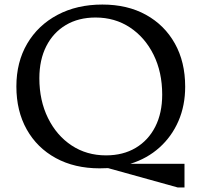

<svg xmlns="http://www.w3.org/2000/svg" viewBox="-20 -730 886 844"><path d="M418 10Q308 10 225.5 -35Q143 -80 97.5 -161Q52 -242 52 -350Q52 -457 99.5 -538Q147 -619 232.5 -664.5Q318 -710 430 -710Q540 -710 621.5 -665Q703 -620 748.5 -539Q794 -458 794 -349Q794 -266 764.5 -198Q735 -130 681 -81.5Q627 -33 553 -10H791V94H761L455 9Q437 10 418 10ZM446 -47Q521 -47 576.5 -80Q632 -113 662.5 -173Q693 -233 693 -314Q693 -413 655 -489.5Q617 -566 551 -609.5Q485 -653 400 -653Q325 -653 269.5 -620Q214 -587 183.5 -527Q153 -467 153 -386Q153 -288 191 -211Q229 -134 295 -90.5Q361 -47 446 -47Z"/></svg>

Font: Hedvig Letters Serif 12pt
Style: Regular
Weight: 400
Designer: Alexander Örn & Tor Weibull
Foundry: Kanon Foundry
Version: Version 1.000; ttfautohint (v1.8.4.7-5d5b)